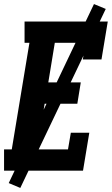

<svg xmlns="http://www.w3.org/2000/svg" viewBox="-27 -841 551 946"><path d="M-7 0V-105H31L118 -630H94V-735H504L473 -548H381L395 -630H243L211 -435H371L354 -330H193L156 -105H308L322 -187H413L382 0ZM73 85 16 61 436 -821 494 -797Z"/></svg>

Font: Iosevka Slab Extrabold
Style: Italic
Weight: 800
Italic angle: -9°
Monospace: yes
Designer: Belleve Invis
Foundry: Belleve Invis
Version: Version 11.1.0; ttfautohint (v1.8.3)